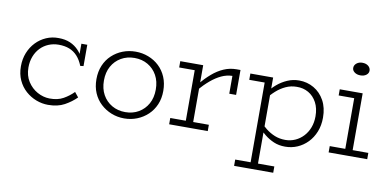

<svg xmlns="http://www.w3.org/2000/svg" viewBox="-82 -943 2863 1411"><g transform="rotate(10 1350.0 -237.0)"><path d="M298 14Q253 14 209.5 -2.5Q166 -19 130.5 -50.5Q95 -82 74 -127.5Q53 -173 53 -231Q53 -286 71.5 -332Q90 -378 122.5 -412Q155 -446 198.5 -465Q242 -484 291 -483Q340 -483 377 -467Q414 -451 441 -422Q468 -393 484 -354L462 -362V-471H506V-312L482 -309Q465 -352 439.5 -380Q414 -408 379.5 -421.5Q345 -435 300 -435Q260 -435 225 -420.5Q190 -406 164 -379Q138 -352 123.5 -314.5Q109 -277 109 -232Q109 -171 137.5 -127Q166 -83 209.5 -59Q253 -35 300 -34Q361 -33 403.5 -57Q446 -81 478 -114L507 -78Q470 -41 420 -13.5Q370 14 298 14Z M866 15Q815 15 770 -3Q725 -21 690 -53.5Q655 -86 635.5 -131.5Q616 -177 616 -234Q616 -291 635.5 -337Q655 -383 690 -415.5Q725 -448 770 -465.5Q815 -483 866 -483Q916 -483 961.5 -465.5Q1007 -448 1041.5 -415.5Q1076 -383 1095.5 -337Q1115 -291 1115 -234Q1115 -177 1095.5 -131.5Q1076 -86 1041.5 -53.5Q1007 -21 962 -3Q917 15 866 15ZM866 -32Q922 -32 965.5 -57.5Q1009 -83 1034 -128Q1059 -173 1059 -234Q1059 -295 1034 -340Q1009 -385 965.5 -410.5Q922 -436 866 -436Q810 -436 766 -410.5Q722 -385 697 -340Q672 -295 672 -234Q672 -173 697 -128Q722 -83 766 -57.5Q810 -32 866 -32Z M1358 -282V-329Q1397 -375 1437.5 -410Q1478 -445 1523 -464.5Q1568 -484 1617 -484H1647V-298H1596V-431Q1554 -430 1514.5 -411.5Q1475 -393 1436.5 -360.5Q1398 -328 1358 -282ZM1200 0V-47H1488V0ZM1316 -7V-471H1371V-7ZM1200 -424V-471H1369V-424Z M2067 14Q2020 14 1982.5 -2Q1945 -18 1914 -43Q1883 -68 1858 -95V-141Q1883 -113 1914 -88.5Q1945 -64 1981 -49.5Q2017 -35 2060 -35Q2099 -35 2133.5 -50.5Q2168 -66 2194 -94Q2220 -122 2234.5 -160Q2249 -198 2249 -244Q2249 -304 2226 -347Q2203 -390 2164 -412.5Q2125 -435 2076 -434Q2033 -434 1995 -416.5Q1957 -399 1924.5 -370Q1892 -341 1865 -305V-355Q1889 -389 1923 -418Q1957 -447 1998.5 -465Q2040 -483 2086 -483Q2146 -483 2196 -454Q2246 -425 2275.5 -371.5Q2305 -318 2305 -244Q2305 -186 2286 -138.5Q2267 -91 2234 -57Q2201 -23 2158.5 -4.5Q2116 14 2067 14ZM1723 218V171H2015V218ZM1838 210V-471H1893V210ZM1723 -424V-471H1891V-424Z M2506 -7V-471H2561V-7ZM2390 0V-47H2678V0ZM2390 -425V-471H2553V-425ZM2521 -598Q2495 -598 2477.5 -611Q2460 -624 2460 -643Q2460 -664 2477.5 -678Q2495 -692 2520 -692Q2548 -692 2565 -678Q2582 -664 2582 -643Q2582 -624 2565 -611Q2548 -598 2521 -598Z"/></g></svg>

Font: BioRhyme Light
Style: Regular
Weight: 300
Designer: Aoife Mooney
Foundry: Aoife Mooney Type
Version: Version 1.600;gftools[0.9.33]